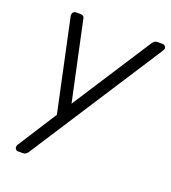

<svg xmlns="http://www.w3.org/2000/svg" viewBox="-131 -618 809 906"><g transform="rotate(20 274.0 -165.0)"><path d="M63 190Q52 190 48 180Q44 170 53 157L176 -35L78 -494Q76 -504 80.5 -512Q85 -520 99 -520H117Q127 -520 132 -516Q137 -512 138 -505L223 -108L480 -505Q484 -511 490 -515.5Q496 -520 506 -520H530Q538 -520 545 -512.5Q552 -505 543 -491L112 175Q108 181 102 185.5Q96 190 86 190Z"/></g></svg>

Font: Rubik Light Light
Style: Italic
Weight: 300
Italic angle: -12°
Version: Version 2.104